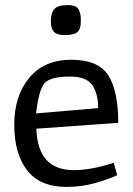

<svg xmlns="http://www.w3.org/2000/svg" viewBox="-20 -725 524 755"><path d="M445 -242 123 -219Q128 -56 270 -56Q340 -56 427 -85L441 -36Q439 -35 423 -28.5Q407 -22 391 -16.5Q375 -11 352 -4.5Q329 2 300.5 6Q272 10 242 10Q137 10 86.5 -55.5Q36 -121 36 -235Q36 -348 95 -419Q154 -490 260 -490Q367 -490 406 -428.5Q445 -367 445 -242ZM122 -279 366 -300Q366 -356 343 -390Q320 -424 256 -424Q177 -424 154.5 -397Q132 -370 122 -279ZM298 -644Q298 -610 284 -598.5Q270 -587 233 -587Q204 -587 192 -600Q180 -613 180 -641Q180 -675 194 -690Q208 -705 247 -705Q277 -705 287.5 -690.5Q298 -676 298 -644Z"/></svg>

Font: Enriqueta
Style: Regular
Weight: 400
Designer: Viviana Monsalve, Gustavo Ibarra
Foundry: Viviana Monsalve, Gustavo Ibarra
Version: Version 1.002